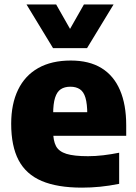

<svg xmlns="http://www.w3.org/2000/svg" viewBox="-20 -828 609 858"><path d="M346.5 10.5Q236.5 10.5 166.5 -19.2Q96.5 -49 63.2 -112Q30 -175 30 -275Q30 -363.5 60.8 -427Q91.5 -490.5 151 -524Q210.5 -557.5 296.5 -557.5Q378.5 -557.5 433.5 -523.8Q488.5 -490 516.2 -425.2Q544 -360.5 544 -268.5V-221H138V-326.5H398L370 -317.5Q370 -363.5 362 -390.8Q354 -418 337 -429.2Q320 -440.5 294.5 -440.5Q268.5 -440.5 251.5 -429.2Q234.5 -418 226 -391Q217.5 -364 217.5 -318V-241Q217.5 -199.5 230.2 -175.2Q243 -151 276.8 -140.5Q310.5 -130 373.5 -130Q406 -130 441.8 -134.2Q477.5 -138.5 512.5 -145.5V-6.5Q467.5 2.5 427 6.5Q386.5 10.5 346.5 10.5ZM217 -613 98.5 -808H231L306 -676H280L355 -808H487.5L369 -613Z"/></svg>

Font: Encode Sans Condensed Thin ExtraBold
Style: Regular
Weight: 800
Version: Version 3.002